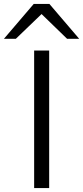

<svg xmlns="http://www.w3.org/2000/svg" viewBox="-40 -964 426 984"><path d="M135 0V-705H212V0ZM-20 -765 133 -944H213L366 -765H304L173 -892L41 -765Z"/></svg>

Font: Nunito Sans 7pt Expanded Light
Style: Regular
Weight: 300
Width: 7
Designer: Vernon Adams
Foundry: Vernon Adams
Version: Version 3.101;gftools[0.9.27]